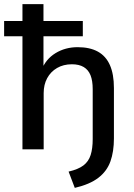

<svg xmlns="http://www.w3.org/2000/svg" viewBox="-27 -725 650 932"><path d="M336 187 306 108Q353 97 378 78Q403 59 413 27.5Q423 -4 423 -50V-292Q423 -333 412.5 -359.5Q402 -386 379.5 -399.5Q357 -413 322 -413Q281 -413 250 -395Q219 -377 202 -345.5Q185 -314 185 -273V0H82V-549H-7V-623H82V-705H184V-623H375V-549H184V-384H174Q195 -438 242.5 -467Q290 -496 350 -496Q409 -496 448 -474.5Q487 -453 506.5 -409Q526 -365 526 -298V-53Q526 11 509 58.5Q492 106 450.5 138Q409 170 336 187Z"/></svg>

Font: Nunito Sans 11pt SemiBold
Style: Regular
Weight: 600
Version: Version 3.101;gftools[0.9.27]